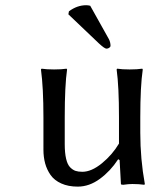

<svg xmlns="http://www.w3.org/2000/svg" viewBox="-20 -691 564 721"><path d="M424.8 -92.8 422.9 -91.8Q395 -48.8 355.2 -19.5Q315.4 9.8 272 9.8Q236.3 9.8 210.2 -2Q184.1 -13.7 169.9 -33.9Q155.8 -54.2 149.4 -77.9Q143.1 -101.6 143.1 -128.9V-250Q143.1 -362.3 133.8 -430.2L136.2 -433.1Q154.3 -430.2 183.1 -430.2Q211.9 -430.2 230 -433.1L231.9 -430.2Q223.1 -370.1 223.1 -250V-149.9Q223.1 -116.7 228.3 -94.7Q233.4 -72.8 243.4 -62.7Q253.4 -52.7 263.7 -49.3Q273.9 -45.9 289.1 -45.9Q323.7 -45.9 362.8 -77.9Q401.9 -109.9 426.8 -151.9V-250Q426.8 -365.7 418 -430.2L419.9 -433.1Q438 -430.2 466.8 -430.2Q495.6 -430.2 514.2 -433.1L516.1 -430.2Q506.8 -367.2 506.8 -250V-192.9Q506.8 -93.8 523.9 0L522 2.9Q502 0 477.1 0Q462.4 0 442.9 2.9Q434.1 2.9 434.1 0L429.2 -89.8ZM318.8 -669.4 389.2 -543.5Q395 -531.7 395 -519Q395 -515.1 390.4 -511.7Q385.7 -508.3 379.9 -508.3Q372.6 -508.3 351.1 -528.3L236.8 -637.2L238.8 -648.4Q269.5 -671.4 303.7 -671.4Q311 -671.4 318.8 -669.4Z"/></svg>

Font: Linear Smooth
Style: Regular
Weight: 400
Designer: Philipp H. Poll, Flanker
Foundry: Philipp H. Poll, reworked by Flanker
Version: Version 1.061 | FøM Fix